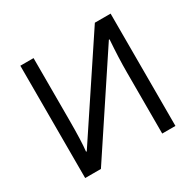

<svg xmlns="http://www.w3.org/2000/svg" viewBox="-154 -885 1077 1057"><g transform="rotate(-30 384.0 -357.0)"><path d="M587.9 -388.2Q587.9 -481 596.2 -594.2H591.8L198.2 0H98.1V-713.9H182.1V-321.8Q182.1 -184.6 174.8 -123H179.2L571.8 -713.9H671.9V0H587.9Z"/></g></svg>

Font: NotoSans
Style: Regular
Weight: 400
Designer: Monotype Design team
Foundry: Monotype Imaging Inc.
Version: Version 1.04